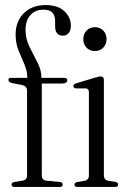

<svg xmlns="http://www.w3.org/2000/svg" viewBox="-20 -736 499 756"><path d="M144.5 -46Q144.5 -26.5 163.5 -24.5L215.5 -19.5Q227 -18.5 227 -9Q227 0 215.5 0H36.5Q25.5 0 25.5 -9Q25.5 -17 36 -19.5L68 -24.5Q86.5 -27.5 86.5 -45V-379.5Q86.5 -395.5 69 -401L26.5 -409Q13 -413.5 13 -421.5Q13 -429.5 23 -429.5H87.5Q87.5 -457 76 -483Q64.5 -509 53 -537Q41.5 -565 41.5 -599.5Q41.5 -652 73.8 -684Q106 -716 160 -716Q208 -716 233.5 -691.8Q259 -667.5 259 -635Q259 -615.5 250.2 -605.5Q241.5 -595.5 228.5 -595.5Q197 -595.5 197 -633V-653.5Q197 -698 152 -698Q118.5 -698 99.5 -676.5Q80.5 -655 80.5 -617.5Q80.5 -583.5 96 -552Q111.5 -520.5 127.2 -490.5Q143 -460.5 143 -431V-429.5H232Q245 -429.5 245 -421Q245 -407 223 -407H144.5ZM353.5 -535Q333.5 -535 320.8 -548.2Q308 -561.5 308 -582Q308 -602.5 321 -615.8Q334 -629 353.5 -629Q374 -629 386.8 -615.5Q399.5 -602 399.5 -582Q399.5 -561.5 386.5 -548.2Q373.5 -535 353.5 -535ZM389 -421.5V-45.5Q389 -27.5 406.5 -24L435.5 -19.5Q445 -17 445 -9Q445 0 434 0H284Q273 0 273 -9Q273 -16 282.5 -19L312.5 -24Q330 -27.5 330 -45.5V-373Q330 -386.5 318.5 -388H278.5Q269 -389.5 269 -397Q269 -404 280 -408L356.5 -431Q370 -435 376.5 -435Q389 -435 389 -421.5Z"/></svg>

Font: Fraunces 144pt Soft Light
Style: Regular
Weight: 300
Version: Version 1.000;[0bf87f6ff]